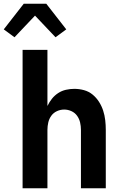

<svg xmlns="http://www.w3.org/2000/svg" viewBox="-41 -1000 661 1020"><path d="M79 0V-735H211V-437Q221 -458 235 -475.5Q249 -493 268 -505.5Q287 -518 309.5 -523Q332 -528 354 -528Q380 -528 405.5 -521Q431 -514 451 -497.5Q471 -481 485 -459Q499 -437 507 -412.5Q515 -388 518 -362Q521 -336 521 -310V0H389V-310Q389 -330 384.5 -349.5Q380 -369 368.5 -385Q357 -401 338.5 -409.5Q320 -418 300 -418Q280 -418 261.5 -409.5Q243 -401 231.5 -385Q220 -369 215.5 -349.5Q211 -330 211 -310V0ZM36 -802 -21 -844 85 -980H205L311 -844L254 -802L145 -917Z"/></svg>

Font: Iosevka Aile Extrabold
Style: Regular
Weight: 800
Designer: Belleve Invis
Foundry: Belleve Invis
Version: Version 27.3.5; ttfautohint (v1.8.4)